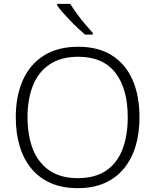

<svg xmlns="http://www.w3.org/2000/svg" viewBox="-20 -968 808 998"><path d="M705 -358Q705 -276 685 -209Q665 -142 624.5 -92.5Q584 -43 524 -16.5Q464 10 384 10Q303 10 242.5 -17Q182 -44 142 -93Q102 -142 82 -209.5Q62 -277 62 -359Q62 -468 98.5 -550.5Q135 -633 207.5 -679Q280 -725 387 -725Q490 -725 561 -680.5Q632 -636 668.5 -554Q705 -472 705 -358ZM123 -359Q123 -264 151 -192.5Q179 -121 237.5 -81.5Q296 -42 384 -42Q474 -42 531.5 -81Q589 -120 616.5 -191.5Q644 -263 644 -358Q644 -507 579.5 -590Q515 -673 387 -673Q298 -673 239 -634Q180 -595 151.5 -524Q123 -453 123 -359ZM345 -948Q358 -927 378 -899Q398 -871 421 -844Q444 -817 462 -797V-788H422Q404 -804 383 -823.5Q362 -843 342 -864Q322 -885 305 -904.5Q288 -924 277 -940V-948Z"/></svg>

Font: Noto Sans Hebrew Light
Style: Regular
Weight: 300
Designer: Monotype Design Team
Foundry: Monotype Imaging Inc.
Version: Version 2.003